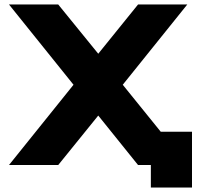

<svg xmlns="http://www.w3.org/2000/svg" viewBox="-20 -734 894 854"><path d="M307 -357 20 -714H239L417 -495L594 -714H813L526 -357L695 -148H834V100H651V0H594L417 -220L239 0H20Z"/></svg>

Font: Non Bureau Extended
Style: Bold
Weight: 700
Width: 7
Designer: Jona Saucedo
Foundry: Non Foundry
Version: Version 1.000; ttfautohint (v1.8.4)